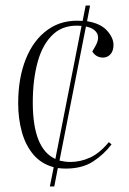

<svg xmlns="http://www.w3.org/2000/svg" viewBox="-20 -654 468 697"><path d="M161 23 175 -47Q130 -59 101.5 -92.5Q73 -126 59.5 -174.5Q46 -223 46 -279Q46 -371 74 -440.5Q102 -510 154.5 -547Q207 -584 280 -578L291 -634H307L296 -577Q345 -569 368.5 -543Q392 -517 392 -491Q392 -469 381 -457Q370 -445 354 -445Q329 -445 315 -467L326 -486Q342 -514 332.5 -532.5Q323 -551 292 -558L196 -71Q205 -69 215 -67.5Q225 -66 235 -66Q272 -66 307 -82Q342 -98 375 -138L385 -130Q357 -93 317.5 -67.5Q278 -42 219 -42Q212 -42 204.5 -42.5Q197 -43 190 -44L177 23ZM181 -77 276 -560Q213 -566 174 -530.5Q135 -495 117 -430Q99 -365 99 -282Q99 -114 181 -77Z"/></svg>

Font: Display Extralight
Style: Italic
Weight: 200
Italic angle: -2°
Designer: Latin by Veronika Burian and Jose Scaglione. Greek by Irene Vlachou. Cyrillic by Vera Evstafieva
Foundry: TypeTogether
Version: Version 3.002